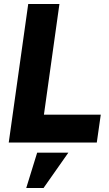

<svg xmlns="http://www.w3.org/2000/svg" viewBox="-20 -717 550 966"><path d="M24 0H467L487 -140H201L279 -697H122ZM112 229H199L324 51H167Z"/></svg>

Font: HK Grotesk Black
Style: Italic
Weight: 900
Italic angle: -16°
Designer: Alfredo Marco Pradil
Foundry: Hanken Design Co.
Version: Version 3.001;FEAKit 1.0